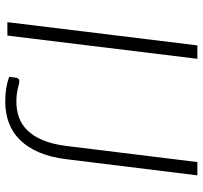

<svg xmlns="http://www.w3.org/2000/svg" viewBox="-40 -708 756 715"><g transform="rotate(90 337.5 -350.0)"><path d="M62 0ZM112 0H62L148.5 -707.5H198.5ZM572.5 -220.5Q565.5 -162 547.2 -119Q529 -76 501.5 -47.8Q474 -19.5 437.8 -5.8Q401.5 8 358 8Q331 8 309 4.5Q287 1 265.5 -6.5L269 -33.5Q270 -37.5 272.8 -41Q275.5 -44.5 282.5 -44.5Q287.5 -44.5 293.5 -42.8Q299.5 -41 308.2 -39Q317 -37 329.2 -35.2Q341.5 -33.5 359 -33.5Q388.5 -33.5 415.5 -42.8Q442.5 -52 464.2 -73.8Q486 -95.5 501.2 -131.2Q516.5 -167 523 -219.5L583 -707.5H632.5Z"/></g></svg>

Font: Lato Light
Style: Italic
Weight: 300
Italic angle: -7°
Designer: Lukasz Dziedzic
Foundry: tyPoland Lukasz Dziedzic
Version: Version 2.007; 2014-02-27